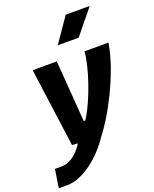

<svg xmlns="http://www.w3.org/2000/svg" viewBox="-217 -914 1003 1250"><g transform="rotate(-20 284.0 -289.0)"><path d="M-32.5 235 -13 108H31Q61.5 108 88.5 95.2Q115.5 82.5 140 58.5Q164.5 34.5 186.5 0L341 15Q314.5 55.5 278.5 94.8Q242.5 134 200.5 165.5Q158.5 197 114 216Q69.5 235 26 235ZM144.5 0 70.5 -545.5H237.5L259.5 -257.5L269.5 -120.5H280.5Q308.5 -164 334.2 -220.8Q360 -277.5 380.5 -337.8Q401 -398 414 -452.2Q427 -506.5 429.5 -545.5H596Q582 -464 551.5 -379.8Q521 -295.5 483.2 -218.8Q445.5 -142 407.8 -81.2Q370 -20.5 341 15ZM279.5 -642 396.5 -811.5H562.5L424.5 -642Z"/></g></svg>

Font: Spline Sans Mono
Style: Italic
Weight: 400
Italic angle: -4°
Monospace: yes
Designer: Eben Sorkin, Mirko Velimirovic
Foundry: Sorkin Type
Version: Version 1.004